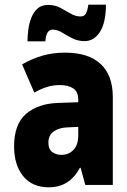

<svg xmlns="http://www.w3.org/2000/svg" viewBox="-20 -787 540 817"><path d="M188 10Q117 10 78.5 -37.5Q40 -85 40 -164Q40 -259 91 -302.5Q142 -346 226 -349L313 -352V-362Q313 -397 291.5 -411Q270 -425 235 -425Q205 -425 178.5 -416.5Q152 -408 126 -393L74 -513Q115 -537 160 -550Q205 -563 257 -563Q356 -563 408 -515Q460 -467 460 -374V0H343L323 -73H320Q276 10 188 10ZM241 -128Q272 -128 292.5 -149Q313 -170 313 -212V-247L268 -245Q232 -244 209 -228Q186 -212 186 -180Q186 -152 202.5 -140Q219 -128 241 -128ZM97 -611Q97 -634 100.5 -661Q104 -688 113.5 -712Q123 -736 140 -751Q157 -766 185 -766Q214 -766 236.5 -754Q259 -742 280 -729.5Q301 -717 323 -717Q338 -717 345 -728.5Q352 -740 356 -767H431Q430 -688 404.5 -650Q379 -612 340 -612Q311 -612 287 -624.5Q263 -637 243 -649Q223 -661 204 -661Q191 -661 183 -649.5Q175 -638 173 -611Z"/></svg>

Font: Noto Sans Mono ExtraCondensed Black
Style: Regular
Weight: 900
Width: 2
Designer: Monotype Design Team
Foundry: Monotype Imaging Inc.
Version: Version 2.014